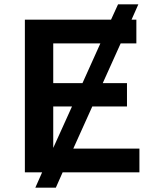

<svg xmlns="http://www.w3.org/2000/svg" viewBox="-20 -790 710 880"><path d="M142 70 173 0H94V-700H489L521 -770H614L583 -700H605V-591H533L451 -409H562V-302H403L316 -109H619V0H267L236 70ZM358 -409 440 -591H224V-409ZM224 -112 310 -302H224Z"/></svg>

Font: Montserrat SemiBold
Style: Regular
Weight: 600
Designer: Julieta Ulanovsky
Foundry: Julieta Ulanovsky
Version: Version 9.000; ttfautohint (v1.8.4.7-5d5b)